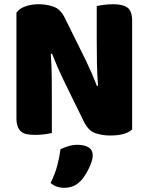

<svg xmlns="http://www.w3.org/2000/svg" viewBox="-20 -635 705 911"><path d="M607 -21Q593 -7 566.5 0.5Q540 8 503 8Q466 8 433 -3Q400 -14 379 -56L280 -258Q265 -289 253 -316.5Q241 -344 227 -380L221 -379Q225 -325 225.5 -269Q226 -213 226 -159V-4Q215 -1 192.5 2Q170 5 148 5Q126 5 109 2Q92 -1 81 -10Q70 -19 64 -34.5Q58 -50 58 -75V-575Q72 -595 101 -605Q130 -615 163 -615Q200 -615 233.5 -603.5Q267 -592 287 -551L387 -349Q402 -318 414 -290.5Q426 -263 440 -227L445 -228Q441 -282 440 -336Q439 -390 439 -444V-606Q450 -609 472.5 -612Q495 -615 517 -615Q561 -615 584 -599.5Q607 -584 607 -535ZM363 223Q346 241 326.5 248.5Q307 256 284 256Q246 256 220 233Q241 191 251.5 151.5Q262 112 267 73Q283 65 304.5 58.5Q326 52 348 52Q380 52 400 64Q420 76 420 104Q420 116 414.5 132.5Q409 149 401 165.5Q393 182 383 197.5Q373 213 363 223Z"/></svg>

Font: Baloo Paaji
Style: Regular
Weight: 400
Designer: Shuchita Grover and Ek Type
Foundry: Ek Type
Version: Version 1.007;PS 1.000;hotconv 1.0.88;makeotf.lib2.5.647800